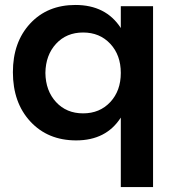

<svg xmlns="http://www.w3.org/2000/svg" viewBox="-20 -560 723 774"><path d="M467 -535H597V194H467V-86Q408 6 287 6Q173 6 102.5 -70Q32 -146 32 -269Q32 -390 101.5 -465Q171 -540 284 -540Q407 -540 467 -447ZM163 -266Q164 -194 206 -148.5Q248 -103 315 -103Q382 -103 424.5 -148.5Q467 -194 467 -266Q467 -338 424.5 -383.5Q382 -429 315 -429Q248 -429 206 -383.5Q164 -338 163 -266Z"/></svg>

Font: Montserrat arm Medium
Style: Regular
Weight: 500
Designer: Julieta Ulanovsky
Foundry: Julieta Ulanovsky
Version: Version 6.000;PS 006.000;hotconv 1.0.88;makeotf.lib2.5.64775